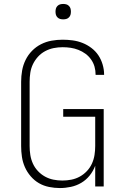

<svg xmlns="http://www.w3.org/2000/svg" viewBox="-20 -944 640 972"><path d="M283 8Q256 8 228.5 2.5Q201 -3 177.5 -16.5Q154 -30 135.5 -51.5Q117 -73 106 -98Q95 -123 91 -150Q87 -177 87 -205V-530Q87 -559 92 -587Q97 -615 109.5 -640.5Q122 -666 142 -686.5Q162 -707 187.5 -720Q213 -733 241 -738Q269 -743 297 -743Q323 -743 348.5 -739.5Q374 -736 398 -726.5Q422 -717 443 -701Q464 -685 478 -664Q492 -643 499.5 -617.5Q507 -592 507 -567V-565H464V-566Q464 -587 458.5 -606.5Q453 -626 441 -643Q429 -660 412.5 -672Q396 -684 377 -691.5Q358 -699 338 -702Q318 -705 297 -705Q274 -705 251.5 -700.5Q229 -696 208.5 -685Q188 -674 172.5 -657Q157 -640 147 -619.5Q137 -599 133.5 -576Q130 -553 130 -530V-205Q130 -182 133.5 -159.5Q137 -137 146.5 -116Q156 -95 172 -78Q188 -61 208 -50Q228 -39 250.5 -34.5Q273 -30 296 -30Q319 -30 341.5 -34.5Q364 -39 384 -50Q404 -61 420 -78Q436 -95 445.5 -116Q455 -137 458.5 -159.5Q462 -182 462 -205V-353H300V-392H505V0H462V-105Q452 -78 434 -55.5Q416 -33 391.5 -18.5Q367 -4 339 2Q311 8 283 8ZM300 -846Q292 -846 284.5 -848Q277 -850 271 -856Q265 -862 263 -869.5Q261 -877 261 -885Q261 -893 263 -900.5Q265 -908 271 -914Q277 -920 284.5 -922Q292 -924 300 -924Q308 -924 315.5 -922Q323 -920 329 -914Q335 -908 337 -900.5Q339 -893 339 -885Q339 -877 337 -869.5Q335 -862 329 -856Q323 -850 315.5 -848Q308 -846 300 -846Z"/></svg>

Font: Iosevka Aile Extralight
Style: Regular
Weight: 200
Designer: Belleve Invis
Foundry: Belleve Invis
Version: Version 31.1.0; ttfautohint (v1.8.4)